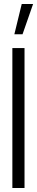

<svg xmlns="http://www.w3.org/2000/svg" viewBox="-20 -943 186 963"><path d="M52 -771 89 -923H146L93 -771ZM42 0V-702H103V0Z"/></svg>

Font: Stick No Bills Light
Style: Regular
Weight: 300
Version: Version 2.000